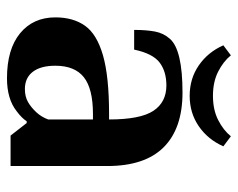

<svg xmlns="http://www.w3.org/2000/svg" viewBox="-84 -570 665 536"><g transform="rotate(90 248.0 -302.5)"><path d="M29 -125Q29 -175 52.5 -208Q76 -241 135 -258Q194 -275 299 -275H314Q314 -362 290 -398.5Q266 -435 219 -435Q180 -435 155 -416Q130 -397 119 -345H64Q64 -379 68.5 -403Q73 -427 89 -445Q120 -480 239 -480Q339 -480 391.5 -427.5Q444 -375 444 -270V0H359L324 -45H319Q310 -31 291 -17Q257 10 199 10Q118 10 73.5 -26.5Q29 -63 29 -125ZM294 -72Q307 -86 314 -105V-230H299Q228 -230 196 -204.5Q164 -179 164 -125Q164 -84 181 -62Q198 -40 229 -40Q250 -40 265 -48.5Q280 -57 294 -72ZM107 -594 135 -615Q152 -594 180.5 -579.5Q209 -565 248 -565Q287 -565 315.5 -579.5Q344 -594 361 -615L389 -594Q370 -551 333 -525.5Q296 -500 248 -500Q200 -500 163 -525.5Q126 -551 107 -594Z"/></g></svg>

Font: Philosopher
Style: Bold
Weight: 700
Designer: Jovanny Lemonad
Foundry: Jovanny Lemonad
Version: Version 2.000